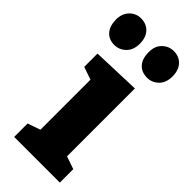

<svg xmlns="http://www.w3.org/2000/svg" viewBox="-278 -827 868 868"><g transform="rotate(45 156.5 -392.5)"><path d="M261 -614Q225 -614 204.5 -636.5Q184 -659 184 -700Q183 -739 206 -762Q229 -785 261 -785Q296 -785 317 -762Q338 -739 338 -700Q338 -659 315 -636.5Q292 -614 261 -614ZM51 -614Q16 -614 -4 -636.5Q-24 -659 -25 -700Q-25 -739 -2.5 -762Q20 -785 51 -785Q87 -785 108 -762Q129 -739 129 -700Q129 -659 105.5 -636.5Q82 -614 51 -614ZM317 -86V0H25V-86L86 -107V-427L25 -448V-533L256 -541V-107Z"/></g></svg>

Font: Bitter ExtraBold
Style: Regular
Weight: 800
Designer: Sol Matas, and Bitter project Authors
Foundry: Sol Matas
Version: Version 2.001